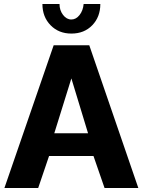

<svg xmlns="http://www.w3.org/2000/svg" viewBox="-20 -935 710 955"><path d="M247 -710H424L668 0H500L445 -159H224L170 0H2ZM418 -272 335 -545 250 -272ZM335 -838Q358 -838 375.5 -860Q393 -882 396 -915H479Q479 -851 439 -809.5Q399 -768 335 -768Q272 -768 231.5 -809.5Q191 -851 191 -915H276Q276 -884 293.5 -861Q311 -838 335 -838Z"/></svg>

Font: Raleway ExtraBold
Style: Regular
Weight: 800
Designer: Matt McInerney, Pablo Impallari, Rodrigo Fuenzalida
Foundry: Matt McInerney, Pablo Impallari, Rodrigo Fuenzalida
Version: Version 4.026